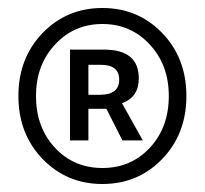

<svg xmlns="http://www.w3.org/2000/svg" viewBox="-20 -817 513 480"><path d="M88 -418Q26 -481 26 -577Q26 -673 88 -736Q148 -797 236 -797Q324 -797 384 -736Q446 -673 446 -577Q446 -481 384 -418Q324 -357 236 -357Q148 -357 88 -418ZM354 -447Q402 -498 402 -577Q402 -655 354 -706Q307 -757 236 -757Q165 -757 118 -706Q70 -655 70 -577Q70 -498 118 -447Q165 -397 236 -397Q307 -397 354 -447ZM155 -693H240Q327 -693 327 -621Q327 -574 285 -559L337 -466H286L246 -545H201V-466H155ZM230 -580Q278 -580 278 -618Q278 -655 232 -655H201V-580Z"/></svg>

Font: KaiGen Gothic CN Regular
Style: Regular
Weight: 400
Designer: Ryoko NISHIZUKA  (kana & ideographs); Paul D. Hunt (Latin, Greek & Cyrillic); Wenlong ZHANG  (bopomofo); Sandoll Communi
Foundry: Adobe Systems Incorporated
Version: Version 1.002.20150501